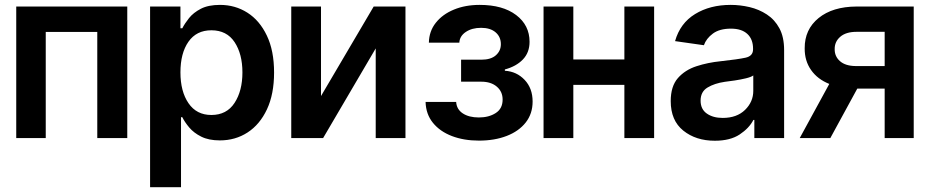

<svg xmlns="http://www.w3.org/2000/svg" viewBox="-20 -573 3860 797"><path d="M47.4 0V-545.9H508.3V0H383.8V-440.4H169.9V0Z M603 204.1V-545.9H729V-455.6H736.8Q746.6 -475.1 764.6 -497.8Q782.7 -520.5 813.7 -536.6Q844.7 -552.7 893.1 -552.7Q956.1 -552.7 1006.8 -520.5Q1057.6 -488.3 1087.6 -425.5Q1117.7 -362.8 1117.7 -272Q1117.7 -182.1 1088.1 -119.1Q1058.6 -56.2 1007.8 -23.2Q957 9.8 892.6 9.8Q846.2 9.8 815.2 -5.9Q784.2 -21.5 765.4 -43.9Q746.6 -66.4 736.8 -86.4H731.4V204.1ZM857.4 -95.7Q920.9 -95.7 953.6 -145.8Q986.3 -195.8 986.3 -272.5Q986.3 -348.6 953.9 -397.9Q921.4 -447.3 857.4 -447.3Q795.4 -447.3 762.2 -399.7Q729 -352.1 729 -272.5Q729 -193.4 762.5 -144.5Q795.9 -95.7 857.4 -95.7Z M1312.5 -174.3 1531.2 -545.9H1663.1V0H1539.6V-372.1L1321.3 0H1189V-545.9H1312.5Z M1746.6 -149.9H1873.5Q1875.5 -119.1 1901.1 -102.3Q1926.8 -85.4 1967.8 -85.4Q2009.3 -85.4 2037.8 -103.8Q2066.4 -122.1 2066.4 -159.7Q2066.4 -192.9 2042.2 -213.4Q2018.1 -233.9 1978 -233.9H1894V-325.2H1978Q2017.6 -325.2 2038.3 -343.5Q2059.1 -361.8 2059.1 -389.6Q2059.1 -419.9 2037.4 -438.7Q2015.6 -457.5 1977.1 -457.5Q1939 -457.5 1913.6 -440.4Q1888.2 -423.3 1886.7 -396H1760.3Q1761.2 -443.4 1789.1 -478.5Q1816.9 -513.7 1864.3 -533.2Q1911.6 -552.7 1971.2 -552.7Q2066.9 -552.7 2122.6 -510.5Q2178.2 -468.3 2178.2 -399.4Q2178.2 -355 2150.6 -326.2Q2123 -297.4 2075.7 -284.7V-279.3Q2124.5 -276.4 2157.7 -241.5Q2190.9 -206.5 2190.9 -151.4Q2190.9 -101.1 2162.4 -64.7Q2133.8 -28.3 2083.5 -8.8Q2033.2 10.7 1968.3 10.7Q1905.3 10.7 1855.7 -8.3Q1806.2 -27.3 1777.1 -63.2Q1748 -99.1 1746.6 -149.9Z M2359.9 -545.9V-326.2H2571.8V-545.9H2695.3V0H2571.8V-220.7H2359.9V0H2236.3V-545.9Z M2947.3 11.2Q2868.7 11.2 2816.4 -30.8Q2764.2 -72.8 2764.2 -153.3Q2764.2 -214.8 2793.9 -248.8Q2823.7 -282.7 2871.1 -298.1Q2918.5 -313.5 2971.2 -318.8Q3043.5 -326.7 3074.7 -333.5Q3106 -340.3 3106 -368.2V-370.6Q3106 -410.2 3082.3 -432.1Q3058.6 -454.1 3014.2 -454.1Q2966.8 -454.1 2939.2 -433.6Q2911.6 -413.1 2901.9 -385.3L2782.2 -402.3Q2803.2 -476.6 2865.2 -514.6Q2927.2 -552.7 3013.2 -552.7Q3052.2 -552.7 3091.6 -543.5Q3130.9 -534.2 3163.3 -512.9Q3195.8 -491.7 3215.3 -455.6Q3234.9 -419.4 3234.9 -365.2V0H3111.3V-75.2H3107.4Q3089.8 -41 3050.5 -14.9Q3011.2 11.2 2947.3 11.2ZM2980 -83.5Q3038.6 -83.5 3072.8 -116.9Q3106.9 -150.4 3106.9 -195.8V-259.8Q3098.6 -253.4 3076.7 -248Q3054.7 -242.7 3030.3 -239Q3005.9 -235.4 2988.8 -233.4Q2945.8 -227.1 2917 -209.7Q2888.2 -192.4 2888.2 -155.3Q2888.2 -119.6 2914.1 -101.6Q2939.9 -83.5 2980 -83.5Z M3299.8 0 3422.4 -224.6Q3373.5 -244.1 3346.7 -282.5Q3319.8 -320.8 3320.3 -372.6Q3319.8 -450.7 3377.9 -498Q3436 -545.4 3535.6 -545.9H3772.9V0H3652.3V-205.1H3538.6L3426.8 0ZM3531.7 -298.8H3652.3V-440.9H3535.6Q3491.7 -440.9 3468 -420.4Q3444.3 -399.9 3444.8 -369.1Q3444.3 -338.9 3466.8 -319.1Q3489.3 -299.3 3531.7 -298.8Z"/></svg>

Font: Inter Tight SemiBold
Style: Regular
Weight: 600
Designer: Rasmus Andersson
Foundry: rsms
Version: Version 3.004; ttfautohint (v1.8.4.7-5d5b)